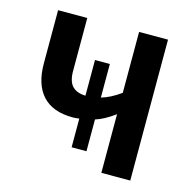

<svg xmlns="http://www.w3.org/2000/svg" viewBox="-85 -626 713 712"><g transform="rotate(15 271.0 -270.5)"><path d="M475 0H364V-225Q323 -195 290 -185V-63H233V-173Q217 -171 208 -171Q131 -171 92 -213.5Q53 -256 53 -337V-541H165V-338Q165 -298 182 -280Q199 -262 233 -261V-398H290V-269Q325 -279 364 -307V-541H475Z"/></g></svg>

Font: Noto Sans Display Medium Narrow
Style: Regular
Weight: 500
Width: 4
Designer: Monotype Design team
Foundry: Monotype Imaging Inc.
Version: Version 1.000